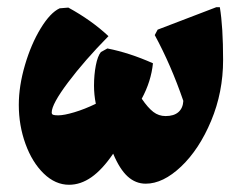

<svg xmlns="http://www.w3.org/2000/svg" viewBox="-20 -504 666 531"><path d="M597 -338Q597 -249 564 -170Q531 -91 481 -43.5Q431 4 383 4Q355 4 333 -16Q311 -36 293 -79Q263 -35 233 -14Q203 7 171 7Q133 7 101 -24Q69 -55 50.5 -106Q32 -157 32 -214Q32 -266 49 -324Q66 -382 92.5 -425.5Q119 -469 145 -481L169 -483Q233 -448 280 -404Q214 -337 168.5 -276.5Q123 -216 123 -193Q123 -188 127 -186.5Q131 -185 141 -185Q157 -185 185.5 -193.5Q214 -202 245 -217Q240 -242 240 -267Q240 -297 245 -323Q250 -349 259 -360L277 -370Q338 -358 403 -329Q398 -279 372 -231Q389 -206 404 -194.5Q419 -183 438 -183Q461 -183 473.5 -194Q486 -205 487 -225Q453 -324 408 -407L416 -422L578 -484H588Q597 -430 597 -338Z"/></svg>

Font: Alegreya Black
Style: Italic
Weight: 900
Italic angle: -7°
Designer: Juan Pablo del Peral
Foundry: Huerta Tipografica
Version: Version 2.007; ttfautohint (v1.6)